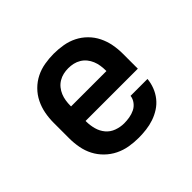

<svg xmlns="http://www.w3.org/2000/svg" viewBox="-130 -690 860 860"><g transform="rotate(-45 300.0 -260.0)"><path d="M303 8Q273 8 244 3Q215 -2 188.5 -15Q162 -28 140.5 -49Q119 -70 105.5 -96Q92 -122 86.5 -151.5Q81 -181 81 -210V-310Q81 -339 86.5 -368Q92 -397 105 -423.5Q118 -450 139 -471Q160 -492 186 -505Q212 -518 241.5 -523Q271 -528 300 -528Q329 -528 358.5 -523Q388 -518 414 -505Q440 -492 461 -471Q482 -450 495 -423.5Q508 -397 513.5 -368Q519 -339 519 -310V-214H188V-210Q188 -186 194.5 -162Q201 -138 216.5 -119.5Q232 -101 255.5 -92.5Q279 -84 303 -84Q320 -84 337.5 -87Q355 -90 370.5 -97.5Q386 -105 397 -119.5Q408 -134 410 -151H517Q515 -127 506 -103.5Q497 -80 481.5 -60.5Q466 -41 445 -27.5Q424 -14 400.5 -6Q377 2 352 5Q327 8 303 8ZM188 -306H412V-310Q412 -326 409.5 -342Q407 -358 401 -372.5Q395 -387 385 -399.5Q375 -412 361 -420.5Q347 -429 331.5 -432.5Q316 -436 300 -436Q284 -436 268.5 -432.5Q253 -429 239 -420.5Q225 -412 215 -399.5Q205 -387 199 -372.5Q193 -358 190.5 -342Q188 -326 188 -310Z"/></g></svg>

Font: Iosevka Etoile Semibold
Style: Regular
Weight: 600
Designer: Belleve Invis
Foundry: Belleve Invis
Version: Version 22.1.2; ttfautohint (v1.8.4)